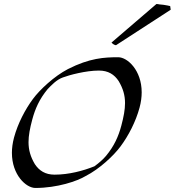

<svg xmlns="http://www.w3.org/2000/svg" viewBox="-20 -931 865 951"><path d="M554.5 -707 825.5 -882.8 822.9 -900.9C816.9 -902.3 803.8 -905.3 789.7 -907.2L769.8 -909.2C764.2 -910.6 758.6 -911.1 754.7 -911.1L532.3 -720.2C540.7 -710.4 548.7 -708 554.5 -707ZM565.7 -647.5C496.9 -647.5 424.1 -643.6 316.6 -588.9C248.6 -553.7 177 -486.8 143.2 -440.9C105.1 -389.6 68.3 -319.8 49.4 -249.5C42.2 -222.4 39 -197.1 39 -173.9C39 -64.5 109.4 0 155 0C263.8 0 363.8 -34.2 404.2 -59.1C471.9 -93.3 543.6 -160.2 577.5 -206.5C615.6 -257.8 652.4 -327.6 671.4 -398.4C678.6 -425.4 681.8 -450.5 681.8 -473.7C681.8 -582.9 611.3 -647.5 565.7 -647.5ZM291.4 -547.4C322.3 -559.1 405 -581.5 470 -581.5C516.3 -581.5 546.3 -562 567.8 -529.3C589.7 -492.4 599.3 -458.7 599.3 -420.2C599.3 -387.8 592.5 -352 580.8 -308.1C566.8 -255.9 546.1 -208 504.5 -158.2C490.7 -141.6 470.4 -124 447.9 -107.4C392.6 -85 321.1 -65.9 250.3 -65.9C204.4 -65.9 174.4 -85.4 152.8 -117.7C130.9 -154.5 121.3 -188.4 121.3 -226.9C121.3 -259.4 128.1 -295.1 139.8 -338.9C153.8 -391.1 174.7 -439.9 215.7 -489.3C234 -508.3 260.2 -536.6 291.4 -547.4Z"/></svg>

Font: Pierce
Style: Oblique
Weight: 400
Italic angle: -15°
Version: Version 0.2.0